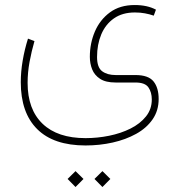

<svg xmlns="http://www.w3.org/2000/svg" viewBox="-20 -335 717 767"><path d="M389.2 348.6 420.9 379.9 389.2 412.1 357.4 379.9ZM281.7 348.6 313.5 379.9 281.7 412.1 250 379.9ZM321.8 246.1Q194.3 246.1 128.7 180.9Q63 115.7 63 -6.8Q63 -48.3 70.6 -92.8Q78.1 -137.2 91.8 -180.7L117.7 -170.9Q106 -130.4 98.1 -87.9Q90.3 -45.4 90.3 -3.9Q90.3 102.1 150.1 159.4Q210 216.8 321.8 216.8Q369.1 216.8 416 207.3Q462.9 197.8 501.5 178.5Q540 159.2 563.2 130.1Q586.4 101.1 586.4 62.5Q586.4 33.7 573 14.2Q559.6 -5.4 521 -5.4H441.9Q402.3 -5.4 379.9 -20Q357.4 -34.7 348.1 -58.1Q338.9 -81.5 338.9 -107.9Q338.9 -162.1 359.1 -209.2Q379.4 -256.3 419.2 -285.6Q459 -314.9 518.1 -314.9Q568.4 -314.9 603 -296.4L594.2 -272.5Q577.6 -278.3 559.1 -281.7Q540.5 -285.2 519 -285.2Q468.8 -285.2 435.1 -261.5Q401.4 -237.8 384.5 -197.5Q367.7 -157.2 367.7 -107.4Q367.7 -65.4 388.2 -50.3Q408.7 -35.2 441.9 -35.2H521Q572.8 -35.2 593.3 -9.8Q613.8 15.6 613.8 60.5Q613.8 106.9 589.6 141.8Q565.4 176.8 523.9 199.7Q482.4 222.7 430.2 234.4Q377.9 246.1 321.8 246.1Z"/></svg>

Font: Vazirmatn UI FD Thin
Style: Regular
Weight: 100
Designer: Saber Rastikerdar
Foundry: Saber Rastikerdar
Version: Version 33.003